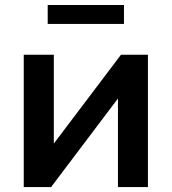

<svg xmlns="http://www.w3.org/2000/svg" viewBox="-20 -762 700 782"><path d="M188 0 460.4 -360.8V0H582.5V-539.1H472.7L199.2 -177.2V-539.1H76.7V0ZM484.9 -664.6V-741.7H174.3V-664.6Z"/></svg>

Font: Winston SemiBold
Style: Regular
Weight: 600
Designer: Vernon Adams, Kim Jin-seong, David Berlow, Cristiano Sobral
Foundry: The Winston Project Authors
Version: Version 3.004